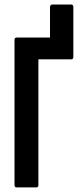

<svg xmlns="http://www.w3.org/2000/svg" viewBox="-20 -819 356 839"><path d="M52.4 0Q43.4 0 43.4 -10.9V-644.1Q43.4 -655 52.4 -655H292.6Q300.5 -655 300.5 -644.1V-570.6Q300.5 -559.7 291.6 -559.7H147.8V-10.9Q147.8 0 138.8 0ZM198.5 -577.1V-788.4Q198.5 -792.8 201.3 -796.1Q204.1 -799.3 207.5 -799.3H291.6Q296 -799.3 298.3 -796.1Q300.5 -792.8 300.5 -788.4V-577.1Z"/></svg>

Font: Sofia Sans Extra Condensed
Style: Regular
Weight: 400
Designer: Botio Nikoltchev, Ani Petrova
Foundry: lettersoup
Version: Version 4.101